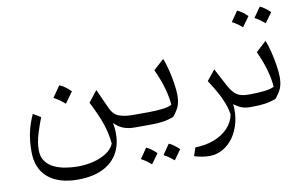

<svg xmlns="http://www.w3.org/2000/svg" viewBox="-88 -814 2002 1261"><g transform="rotate(-10 912.5 -183.0)"><path d="M557.1 -286.1 615.2 -157.2Q636.2 -109.9 674.1 -96.4Q711.9 -83 761.2 -83H761.7V0H761.2Q719.7 0 686.8 -12.9Q653.8 -25.9 627.9 -54.2Q645.5 48.3 616 121.3Q586.4 194.3 515.1 233.4Q443.8 272.5 336.4 272.5Q210.4 272.5 138.9 212.9Q67.4 153.3 67.4 39.1Q67.4 -32.7 80.1 -90.3Q92.8 -147.9 119.1 -204.1L169.4 -173.8Q150.4 -125 133.3 -69.6Q116.2 -14.2 116.2 36.6Q116.2 82 137.2 111.3Q158.2 140.6 192.9 157.2Q227.5 173.8 269 180.7Q310.5 187.5 351.6 187.5Q405.3 187.5 455.3 175Q505.4 162.6 543 138.2Q580.6 113.8 595.7 78.1Q589.8 8.8 565.9 -59.6Q542 -127.9 498.5 -211.4ZM322.8 -358.9Q357.4 -345.7 397.9 -305.7Q371.6 -267.6 344.7 -231.9Q328.1 -247.1 309.3 -260.3Q290.5 -273.4 270.5 -284.2Q284.2 -302.7 296.6 -321Q309.1 -339.4 322.8 -358.9Z M766.1 211.4Q791 177.7 813 143.6Q844.7 156.2 880.9 191.9Q847.7 238.3 833 258.3Q802.2 230.5 766.1 211.4ZM1032.2 191.9 984.4 258.3Q951.7 229.5 917.5 211.4Q936 185.1 964.4 143.6Q991.7 153.8 1032.2 191.9ZM761.7 0Q746.1 0 746.1 -31.7V-51.3Q746.1 -83 761.7 -83H867.7Q915.5 -83 959.2 -87.9Q1002.9 -92.8 1025.4 -105Q1022 -154.8 1005.1 -215.3Q988.3 -275.9 955.1 -347.7L1024.9 -411.1Q1038.6 -377.9 1050 -331.5Q1061.5 -285.2 1068.6 -239.5Q1075.7 -193.8 1075.7 -161.6Q1075.7 -117.7 1064.2 -88.4Q1052.7 -59.1 1022.9 -23.9Q985.8 -10.3 949.5 -5.1Q913.1 0 862.3 0Z M1343.3 -285.2 1404.3 -169.9Q1429.2 -122.6 1456.8 -102.8Q1484.4 -83 1531.7 -83H1532.2V0H1531.7Q1499 0 1473.4 -10.5Q1447.8 -21 1426.3 -39.1Q1433.1 25.4 1419.2 81.5Q1405.3 137.7 1375.7 180.2Q1346.2 222.7 1304.4 246.3Q1262.7 270 1213.9 270Q1192.9 270 1167.7 266.1Q1142.6 262.2 1113.8 253.4L1132.3 198.2Q1202.6 196.8 1259.3 174.6Q1315.9 152.3 1352.3 113.5Q1388.7 74.7 1397.9 23.9Q1389.6 -28.3 1363.8 -84.7Q1337.9 -141.1 1288.1 -216.3Z M1510.7 -571.3Q1535.6 -605 1557.6 -639.2Q1589.4 -626.5 1625.5 -590.8Q1592.3 -544.4 1577.6 -524.4Q1546.9 -552.2 1510.7 -571.3ZM1776.9 -590.8 1729 -524.4Q1696.3 -553.2 1662.1 -571.3Q1680.7 -597.7 1709 -639.2Q1736.3 -628.9 1776.9 -590.8ZM1532.2 0Q1516.6 0 1516.6 -31.7V-51.3Q1516.6 -83 1532.2 -83H1550.8Q1598.6 -83 1642.1 -87.9Q1685.5 -92.8 1708 -105Q1704.6 -154.8 1688 -215.3Q1671.4 -275.9 1638.2 -347.7L1707.5 -411.1Q1721.2 -377.9 1732.7 -331.5Q1744.1 -285.2 1751.2 -239.5Q1758.3 -193.8 1758.3 -161.6Q1758.3 -117.7 1746.6 -88.4Q1734.9 -59.1 1705.1 -23.9Q1668 -10.3 1631.6 -5.1Q1595.2 0 1544.4 0Z"/></g></svg>

Font: Pinar-DS1-FD Regular
Style: Regular
Weight: 400
Designer: Amin Abedi
Version: Version 3.000